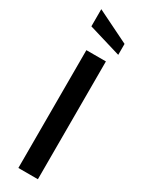

<svg xmlns="http://www.w3.org/2000/svg" viewBox="-239 -955 751 988"><g transform="rotate(30 136.0 -460.5)"><path d="M78 -700H194V0H78ZM39 -819V-921L232 -826V-761Z"/></g></svg>

Font: Cabin SemiBold
Style: Regular
Weight: 600
Designer: Pablo Impallari
Foundry: Pablo Impallari. http://www.impallari.com Igino Marini. http://www.ikern.com
Version: Version 2.200